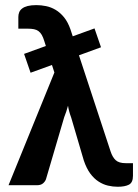

<svg xmlns="http://www.w3.org/2000/svg" viewBox="-20 -710 530 736"><path d="M72.3 -503.4 155.8 -533.7 149.9 -552.2Q145.5 -566.9 140.1 -576.2Q134.8 -585.4 127.4 -590.8Q120.1 -596.2 110.1 -598.1Q100.1 -600.1 85.9 -600.1H50.3V-645Q50.3 -654.3 53.5 -662.6Q56.6 -670.9 64.7 -677.2Q72.8 -683.6 86.2 -687Q99.6 -690.4 119.6 -690.4Q137.7 -690.4 156.7 -686.5Q175.8 -682.6 193.4 -672.1Q210.9 -661.6 225.6 -643.6Q240.2 -625.5 250 -597.7L258.8 -570.8L342.3 -601.1L367.2 -528.8L282.7 -498L403.8 -129.9Q411.1 -107.4 423.6 -95.9Q436 -84.5 461.9 -84.5H489.7V-36.1Q489.7 -10.3 474.4 -2.2Q459 5.9 431.2 5.9Q412.6 5.9 393.8 1.5Q375 -2.9 357.7 -14.2Q340.3 -25.4 325.9 -44.9Q311.5 -64.5 301.3 -94.7L252.9 -259.3Q244.1 -282.7 240.7 -304.7Q234.9 -282.7 226.1 -260.7L156.2 -22.9Q152.8 -13.7 144.5 -6.8Q136.2 0 121.6 0H12.7L188.5 -432.1L179.2 -460.9L97.2 -431.2Z"/></svg>

Font: Carlito
Style: Bold
Weight: 700
Designer: Lukasz Dziedzic
Foundry: tyPoland Lukasz Dziedzic
Version: Version 1.104